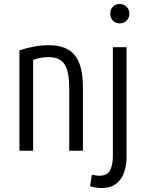

<svg xmlns="http://www.w3.org/2000/svg" viewBox="-20 -760 735 968"><path d="M78 0V-506Q113 -518 150.5 -525Q188 -532 227 -532Q317 -532 357.5 -481Q398 -430 398 -322V0H329V-316Q329 -401 305 -436.5Q281 -472 224 -472Q206 -472 185.5 -468.5Q165 -465 147 -457V0ZM491 188Q463 188 434 179L443 121Q465 126 481 126Q522 126 535.5 98Q549 70 549 27V-522H618V34Q618 73 606 108.5Q594 144 566 166Q538 188 491 188ZM583 -642Q563 -642 549.5 -655.5Q536 -669 536 -691Q536 -713 549.5 -726.5Q563 -740 583 -740Q603 -740 617.5 -726.5Q632 -713 632 -691Q632 -669 617.5 -655.5Q603 -642 583 -642Z"/></svg>

Font: Ubuntu Sans Condensed
Style: Regular
Weight: 400
Width: 3
Designer: Dalton Maag Ltd
Foundry: Dalton Maag Ltd
Version: Version 1.006; ttfautohint (v1.8.4.7-5d5b)